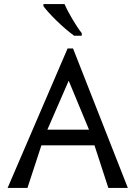

<svg xmlns="http://www.w3.org/2000/svg" viewBox="-20 -920 670 940"><path d="M380.2 -745H343.1Q323.8 -758.9 301.2 -778.2Q278.7 -797.5 257.4 -818.3Q236.1 -839.1 218.6 -858.4Q201 -877.7 192.6 -890.1V-900H296Q302.5 -884.7 312.6 -865.3Q322.8 -846 334.4 -826.5Q346 -806.9 357.7 -789.1Q369.3 -771.3 380.2 -757.9ZM605.9 0H510.4L442.6 -208.4H182.7L114.4 0H17.3L310.9 -682.7H337.6ZM415.8 -285.1 316.3 -524.8 211.9 -285.1Z"/></svg>

Font: Shan Wanhai
Style: Regular
Weight: 400
Designer: Khon Soe Zaw Thu
Foundry: Shan Unicode
Version: Version 1.00 June 3, 2017, initial release